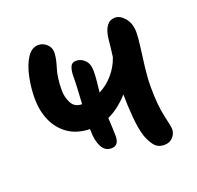

<svg xmlns="http://www.w3.org/2000/svg" viewBox="-98 -616 754 734"><g transform="rotate(-20 278.5 -249.0)"><path d="M257 -44Q231 -44 218 -69.5Q205 -95 205 -135Q205 -138 205 -141Q151 -143 116 -168Q81 -193 63.5 -233.5Q46 -274 46 -323Q46 -366 55 -409.5Q64 -453 82.5 -482Q101 -511 129 -511Q147 -511 162 -497.5Q177 -484 177 -464Q177 -441 165.5 -404.5Q154 -368 154 -317Q154 -289 166.5 -265Q179 -241 209 -241Q211 -272 212.5 -302Q214 -332 214 -355Q214 -374 220 -389.5Q226 -405 244 -405Q263 -405 278.5 -390Q294 -375 294 -345Q294 -324 291.5 -302Q289 -280 287 -260Q319 -276 344 -305Q369 -334 381 -370Q384 -392 386 -410Q388 -428 389 -440Q397 -509 440 -509Q461 -509 479.5 -486.5Q498 -464 498 -429Q498 -407 493 -370Q488 -333 483 -291.5Q478 -250 478 -213Q478 -139 489 -91.5Q500 -44 500 -34Q500 -16 487 -1.5Q474 13 452 13Q426 13 412 -4.5Q398 -22 389 -47Q379 -76 374.5 -126Q370 -176 370 -222Q351 -201 330 -184.5Q309 -168 285 -157Q286 -137 287 -118Q288 -99 288 -83Q288 -44 257 -44Z"/></g></svg>

Font: Shantell Sans Normal
Style: Regular
Weight: 500
Designer: Stephen Nixon, Anya Danilova, Shantell Martin
Foundry: Arrow Type
Version: Version 1.009;[a7da0bfa3]